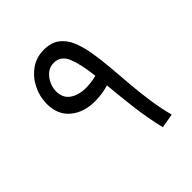

<svg xmlns="http://www.w3.org/2000/svg" viewBox="-186 -809 945 945"><g transform="rotate(-45 286.0 -337.0)"><path d="M410 5Q389 -83 378.5 -169.5Q368 -256 361 -335Q313 -321 267 -321Q189 -320 138 -361.5Q87 -403 87 -480Q87 -530 109.5 -575.5Q132 -621 172 -650Q212 -679 265 -679Q316 -679 347.5 -655Q379 -631 396 -589.5Q413 -548 421.5 -495Q430 -442 435 -384Q440 -323 445.5 -256.5Q451 -190 460.5 -126Q470 -62 485 -8ZM163 -492Q163 -445 196 -422Q229 -399 280 -399Q315 -399 354 -409Q344 -499 323.5 -549Q303 -599 254 -599Q227 -599 206.5 -582.5Q186 -566 174.5 -541Q163 -516 163 -492Z"/></g></svg>

Font: Noto Sans Living
Style: Regular
Weight: 400
Designer: Monotype Design Team
Foundry: Monotype Imaging Inc.
Version: Version 2.013; ttfautohint (v1.8.4.7-5d5b)